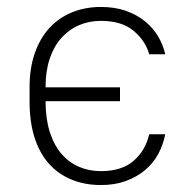

<svg xmlns="http://www.w3.org/2000/svg" viewBox="-20 -526 550 552"><path d="M270 6Q224 6 186 -9.5Q148 -25 121 -55Q94 -85 79.5 -130Q65 -175 65 -235V-275Q65 -330 80 -373Q95 -416 122 -445.5Q149 -475 187 -490.5Q225 -506 270 -506Q310 -506 341.5 -495Q373 -484 396.5 -465Q420 -446 434.5 -421.5Q449 -397 455 -370H409Q398 -409 364 -437.5Q330 -466 270 -466Q236 -466 207 -453.5Q178 -441 156.5 -417Q135 -393 123 -357.5Q111 -322 111 -275H325V-235H111Q111 -185 123 -147Q135 -109 156.5 -84Q178 -59 207 -46.5Q236 -34 270 -34Q330 -34 364 -63.5Q398 -93 409 -140H455Q449 -109 434.5 -82.5Q420 -56 396.5 -36.5Q373 -17 341.5 -5.5Q310 6 270 6Z"/></svg>

Font: PT Root UI Light
Style: Regular
Weight: 300
Designer: Vitaly Kuzmin
Foundry: ParaType Ltd.
Version: Version 2.000G